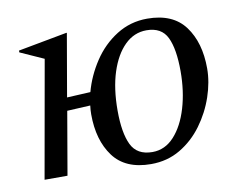

<svg xmlns="http://www.w3.org/2000/svg" viewBox="-59 -539 797 627"><g transform="rotate(-10 339.5 -225.0)"><path d="M43 0 112 -389 34 -424V-430L195 -460H198L162 -252L240 -256Q254 -308 285 -355Q316 -402 362 -431Q408 -460 464 -460Q549 -460 589 -406Q629 -352 629 -266Q629 -221 612.5 -172.5Q596 -124 565.5 -82.5Q535 -41 492 -15.5Q449 10 395 10Q310 10 270 -44Q230 -98 230 -184Q230 -198 232 -213L155 -209L119 0ZM406 -28Q448 -28 478.5 -61.5Q509 -95 525.5 -150.5Q542 -206 542 -272Q542 -346 523.5 -384.5Q505 -423 455 -423Q414 -423 383 -392.5Q352 -362 334.5 -308Q317 -254 317 -181Q317 -107 336 -67.5Q355 -28 406 -28Z"/></g></svg>

Font: Spectral
Style: Italic
Weight: 400
Italic angle: -10°
Designer: Jean-Baptiste Levee
Foundry: Production Type
Version: Version 2.001